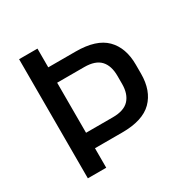

<svg xmlns="http://www.w3.org/2000/svg" viewBox="-149 -765 865 892"><g transform="rotate(-30 283.5 -319.5)"><path d="M137 -104.5V-187.5H313.5Q373.5 -187.5 400.8 -217.2Q428 -247 428 -300V-343.5Q428 -398 401 -427Q374 -456 314.5 -456H136.5V-538.5H316.5Q426.5 -538.5 477.2 -487.8Q528 -437 528 -346V-297.5Q528 -206.5 477 -155.5Q426 -104.5 316 -104.5ZM71 0V-639H169.5V-518.5V-480.5V-156.5V-130.5V0Z"/></g></svg>

Font: Anek Odia Medium
Style: Regular
Weight: 500
Designer: Yesha Goshar & Mahesh Sahu (Odia), Yesha Goshar (Latin)
Foundry: Ek Type
Version: Version 1.003